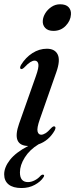

<svg xmlns="http://www.w3.org/2000/svg" viewBox="-37 -690 360 920"><path d="M219 -542Q193 -542 179.8 -556Q166.5 -570 168 -590.5Q169 -608.5 180.2 -626.8Q191.5 -645 210 -657.2Q228.5 -669.5 251 -669.5Q279 -669.5 291.8 -655.5Q304.5 -641.5 303 -621Q301.5 -591 278 -566.5Q254.5 -542 219 -542ZM153.5 -117.5Q139 -76 143 -60.2Q147 -44.5 160.5 -44.5Q169.5 -44.5 181 -51.5Q192.5 -58.5 209 -77Q219 -87 225 -84Q233 -80.5 224.5 -64Q196.5 -15.5 147.5 1.5Q105 27.5 81.8 64.5Q58.5 101.5 58.5 136Q58.5 182.5 97 182.5Q113 182.5 129.5 174Q146 165.5 157 152.5Q164.5 145.5 170.5 147Q178.5 149.5 170.5 160.5Q158 180 130 195.5Q102 211 66 211Q25.5 211 4.2 193.8Q-17 176.5 -17 145.5Q-17 111.5 10.8 76Q38.5 40.5 98 9.5Q17.5 7.5 54.5 -97.5L134.5 -324Q150 -367 146.8 -383.2Q143.5 -399.5 129 -399.5Q120 -399.5 108.5 -392.5Q97 -385.5 79 -366.5Q69 -357 63 -359.5Q55.5 -363 63.5 -378.5Q85.5 -414.5 118.2 -435.5Q151 -456.5 187.5 -456.5Q226 -456.5 239.5 -428.8Q253 -401 233 -344.5Z"/></svg>

Font: Fraunces 72pt S000
Style: Italic
Weight: 400
Italic angle: -16°
Version: Version 1.000; ttfautohint (v1.8.3)